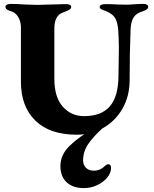

<svg xmlns="http://www.w3.org/2000/svg" viewBox="-20 -675 786 982"><path d="M87 -256V-536Q87 -564 73.5 -587.5Q60 -611 35 -618Q8 -625 8 -640Q8 -647 15.5 -651Q23 -655 34 -655Q69 -655 106 -652Q152 -650 171 -650Q190 -650 242 -652Q296 -654 318 -654Q344 -654 344 -639Q344 -631 336 -626Q328 -621 315.5 -616.5Q303 -612 295 -608Q258 -590 258 -530V-272Q258 -178 301 -129.5Q344 -81 410 -81Q499 -81 542.5 -132Q586 -183 586 -291Q586 -333 587 -356L588 -431Q588 -463 587 -477Q586 -525 580.5 -550.5Q575 -576 564 -589.5Q553 -603 531 -614Q524 -618 513 -621.5Q502 -625 496 -629Q490 -633 490 -639Q490 -654 520 -654Q551 -654 583 -652L621 -651Q639 -651 665 -653Q691 -655 713 -655Q738 -655 738 -640Q738 -626 712 -618Q678 -608 664 -587Q650 -566 648 -527Q643 -406 643 -265Q643 -184 607 -120.5Q571 -57 509.5 -21.5Q448 14 373 14Q234 14 160.5 -58.5Q87 -131 87 -256ZM289 174Q289 117 336 71Q383 25 459 -18H503Q455 26 430 63.5Q405 101 405 145Q405 169 420 183.5Q435 198 459 198Q478 198 492.5 191Q507 184 521 170Q526 165 534 165Q548 165 548 184Q548 209 528.5 233Q509 257 477 272Q445 287 409 287Q353 287 321 257.5Q289 228 289 174Z"/></svg>

Font: EB Garamond ExtraBold
Style: Regular
Weight: 800
Designer: Georg Duffner and Octavio Pardo
Foundry: Georg Duffner
Version: Version 1.000